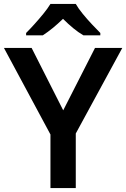

<svg xmlns="http://www.w3.org/2000/svg" viewBox="-20 -958 643 978"><path d="M302 -396 464 -714H603L366 -278V0H237V-273L0 -714H141ZM366 -938Q379 -915 401.5 -887.5Q424 -860 448.5 -834Q473 -808 491 -790V-778H405Q379 -793 353 -814.5Q327 -836 301 -862Q274 -836 249 -815.5Q224 -795 198 -778H113V-790Q132 -809 155.5 -835Q179 -861 201 -888Q223 -915 237 -938Z"/></svg>

Font: Noto Sans Meetei Mayek SemiBold
Style: Regular
Weight: 600
Designer: Monotype Design Team and Neelakash Kshetrimayum
Foundry: Monotype Imaging Inc.
Version: Version 2.002; ttfautohint (v1.8.4.7-5d5b)